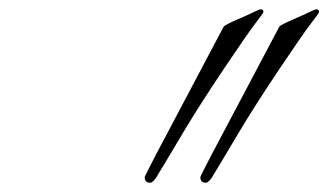

<svg xmlns="http://www.w3.org/2000/svg" viewBox="-20 -938 708 414"><path d="M304 -544Q292 -544 292 -556Q292 -558 316 -604L462 -880Q464 -884 493 -896.5Q522 -909 527 -912Q540 -918 542 -918Q548 -918 548 -912Q548 -910 531 -888Q514 -866 462 -788.5Q410 -711 374.5 -651.5Q339 -592 334 -583.5Q329 -575 326 -570.5Q323 -566 320 -560.5Q317 -555 315 -552.5Q313 -550 311 -548Q307 -544 304 -544ZM424 -544Q412 -544 412 -556Q412 -558 436 -604L582 -880Q584 -884 613 -896.5Q642 -909 647 -912Q660 -918 662 -918Q668 -918 668 -912Q668 -910 651 -888Q634 -866 582 -788.5Q530 -711 494.5 -651.5Q459 -592 454 -583.5Q449 -575 446 -570.5Q443 -566 440 -560.5Q437 -555 435 -552.5Q433 -550 431 -548Q427 -544 424 -544Z"/></svg>

Font: Miama
Style: Regular
Weight: 400
Italic angle: 16.5°
Designer: Linus Romer
Foundry: Linus Romer
Version: 0.32